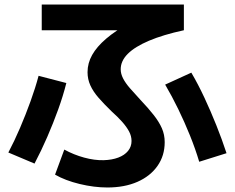

<svg xmlns="http://www.w3.org/2000/svg" viewBox="-20 -774 1040 851"><path d="M456 57Q397 57 333 41.5Q269 26 224 0L265 -111Q307 -88 353 -75.5Q399 -63 439 -64Q476 -65 504 -75.5Q532 -86 547.5 -105Q563 -124 563 -149Q563 -171 552 -191.5Q541 -212 521.5 -234Q502 -256 475 -280Q441 -313 417 -340.5Q393 -368 380.5 -395.5Q368 -423 368 -454Q368 -494 388.5 -530.5Q409 -567 450.5 -602.5Q492 -638 554 -672L575 -640H165V-754H795V-640Q703 -620 640.5 -593.5Q578 -567 546.5 -535.5Q515 -504 515 -467Q515 -447 525.5 -426.5Q536 -406 555.5 -383.5Q575 -361 601 -333Q637 -295 661 -264.5Q685 -234 697.5 -205.5Q710 -177 710 -144Q710 -84 678 -38.5Q646 7 589 32Q532 57 456 57ZM17 -98Q44 -149 69 -207.5Q94 -266 115.5 -325.5Q137 -385 151 -438L274 -406Q260 -350 238 -289Q216 -228 189.5 -167Q163 -106 133 -49ZM863 -57Q846 -114 822 -173.5Q798 -233 770 -290.5Q742 -348 712 -399L828 -452Q858 -401 886 -341Q914 -281 939 -218.5Q964 -156 984 -95Z"/></svg>

Font: M PLUS 1 Code
Style: Bold
Weight: 700
Designer: Coji Morishita
Foundry: UNDERFOREST DESIGN
Version: Version 1.002